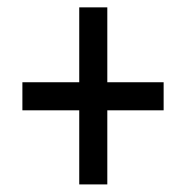

<svg xmlns="http://www.w3.org/2000/svg" viewBox="-20 -609 478 511"><path d="M265.6 -390.1H415.5V-315.4H265.6V-118.2H190.9V-315.4H39.6V-390.1H190.9V-589.4H265.6Z"/></svg>

Font: Open Sans Condensed Medium
Style: Italic
Weight: 500
Width: 3
Italic angle: -12°
Designer: Monotype Design Team
Foundry: Monotype Imaging Inc.
Version: Version 3.000